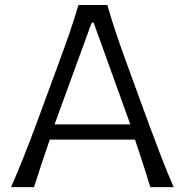

<svg xmlns="http://www.w3.org/2000/svg" viewBox="-20 -764 754 784"><path d="M25.2 0H118.9Q133.9 -46.9 150.2 -96.2Q166.5 -145.5 183.2 -193.9H531.3Q547.6 -146.4 563.5 -96.7Q579.4 -47 593.8 0H689Q663.2 -59.5 638.1 -124.6Q612.9 -189.8 590.2 -251.3L496.9 -506.6Q471.8 -575.7 453.2 -631Q434.5 -686.3 418.5 -743.5H300.3Q283.9 -687.5 264.7 -631.8Q245.6 -576 220 -507L126.2 -252.2Q104 -192.3 77.8 -126.1Q51.6 -59.9 25.2 0ZM512.1 -256.1H202.8L354.4 -671.6H362.3Z"/></svg>

Font: Pinar-VF
Style: Regular
Weight: 300
Designer: Amin Abedi
Version: Version 3.0